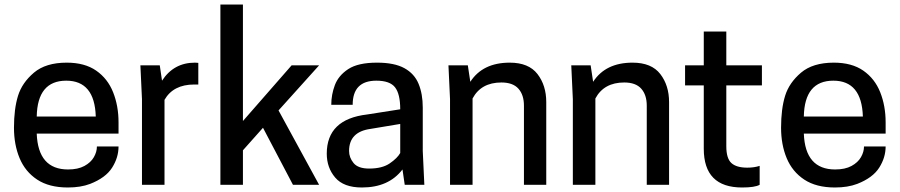

<svg xmlns="http://www.w3.org/2000/svg" viewBox="-20 -820 3992 852"><path d="M281 12Q198 12 145 -23Q92 -58 67 -118Q42 -178 42 -253Q42 -337 60 -395Q78 -453 130.5 -497.5Q183 -542 276 -542Q356 -542 407 -506.5Q458 -471 482 -410.5Q506 -350 506 -277V-227H143Q149 -68 282 -68Q326 -68 354.5 -83.5Q383 -99 396.5 -122.5Q410 -146 410 -170H506Q506 -121 477.5 -76Q449 -31 380 -4Q338 12 281 12ZM405 -303Q400 -462 274 -462Q146 -462 143 -303Z M710 0H610V-380L603 -530H689L699 -462Q751 -542 845 -542L860 -541V-445H842Q749 -445 710 -377Z M1396 0H1280L1147 -253L1058 -153V0H958V-800H1058V-283L1274 -530H1396L1216 -330Z M1586 12Q1505 12 1467.5 -32Q1430 -76 1430 -138Q1430 -291 1609 -312L1756 -335Q1756 -403 1733 -432.5Q1710 -462 1650 -462Q1545 -462 1545 -355H1450Q1450 -400 1466 -442.5Q1482 -485 1525.5 -513.5Q1569 -542 1653 -542Q1730 -542 1774.5 -517.5Q1819 -493 1837.5 -448Q1856 -403 1856 -343V-150L1863 0H1776L1766 -68Q1705 12 1586 12ZM1618 -72Q1676 -72 1709.5 -95Q1743 -118 1756 -141V-270L1624 -248Q1529 -235 1529 -150Q1529 -121 1549 -96.5Q1569 -72 1618 -72Z M2404 0H2305V-351Q2305 -399 2280.5 -426.5Q2256 -454 2205 -454Q2115 -454 2077 -383V0H1977V-380L1970 -530H2056L2067 -457Q2122 -542 2242 -542Q2326 -542 2365 -491.5Q2404 -441 2404 -367Z M2949 0H2850V-351Q2850 -399 2825.5 -426.5Q2801 -454 2750 -454Q2660 -454 2622 -383V0H2522V-380L2515 -530H2601L2612 -457Q2667 -542 2787 -542Q2871 -542 2910 -491.5Q2949 -441 2949 -367Z M3273 12Q3103 12 3103 -160V-441H3020V-530H3103V-680H3203V-530H3361V-441H3203V-171Q3203 -117 3225.5 -96.5Q3248 -76 3296 -76Q3327 -76 3351 -84V0Q3330 12 3273 12Z M3685 12Q3602 12 3549 -23Q3496 -58 3471 -118Q3446 -178 3446 -253Q3446 -337 3464 -395Q3482 -453 3534.5 -497.5Q3587 -542 3680 -542Q3760 -542 3811 -506.5Q3862 -471 3886 -410.5Q3910 -350 3910 -277V-227H3547Q3553 -68 3686 -68Q3730 -68 3758.5 -83.5Q3787 -99 3800.5 -122.5Q3814 -146 3814 -170H3910Q3910 -121 3881.5 -76Q3853 -31 3784 -4Q3742 12 3685 12ZM3809 -303Q3804 -462 3678 -462Q3550 -462 3547 -303Z"/></svg>

Font: Tanohe Sans Medium
Style: Regular
Weight: 500
Designer: Village Type and Design LLC
Foundry: Cooper Hewitt Smithsonian Design Museum
Version: Version 1.00;September 29, 2021;FontCreator 13.0.0.2655 64-b